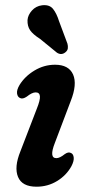

<svg xmlns="http://www.w3.org/2000/svg" viewBox="-20 -712 346 743"><path d="M198 -100Q211.5 -100 230.5 -115.5Q244.5 -125.5 254.5 -120Q263.5 -116.5 265.2 -103Q267 -89.5 256.5 -69Q237 -33.5 201 -11.5Q165 10.5 121.5 10.5Q65.5 10.5 49.8 -27.2Q34 -65 59 -126.5L122.5 -291.5Q136 -325 134.5 -339.8Q133 -354.5 118 -354.5Q104 -354.5 83.5 -338Q68 -327.5 58 -332.5Q48 -336.5 46 -350Q44 -363.5 55.5 -383Q76 -416.5 113.2 -439Q150.5 -461.5 193 -461.5Q246 -461.5 262.8 -423.8Q279.5 -386 253.5 -320.5L192.5 -159.5Q169 -100 198 -100ZM208.5 -630 241 -543Q243.5 -534 242.5 -525.2Q241.5 -516.5 233.5 -510Q218 -497 200.5 -508L135 -561.5Q107.5 -579 96.5 -595Q85.5 -611 86.5 -634.5Q88 -654 103.5 -671.2Q119 -688.5 142.5 -691.5Q171 -695 185 -677.8Q199 -660.5 208.5 -630Z"/></svg>

Font: Fraunces 72pt SuperSoft SemiBold
Style: Italic
Weight: 600
Italic angle: -16°
Version: Version 1.000;[b76b70a41]